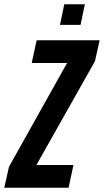

<svg xmlns="http://www.w3.org/2000/svg" viewBox="-47 -876 485 896"><path d="M-27 0 -5 -98 266 -582H101L124 -688H418L396 -590L123 -106H296L273 0ZM233 -760 253 -856H349L329 -760Z"/></svg>

Font: Saira ExtraCondensed
Style: Bold Italic
Weight: 700
Width: 2
Italic angle: -12°
Designer: Hector Gatti with collaboration of the Omnibus-Type team
Foundry: Omnibus-Type
Version: Version 1.101